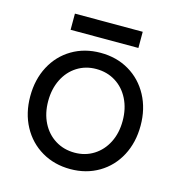

<svg xmlns="http://www.w3.org/2000/svg" viewBox="-100 -736 780 837"><g transform="rotate(15 290.0 -318.0)"><path d="M41 -250Q41 -326 72.5 -385.5Q104 -445 160.5 -478.5Q217 -512 289 -512Q362 -512 418.5 -478.5Q475 -445 507 -385.5Q539 -326 539 -250Q539 -174 507.5 -114.5Q476 -55 419.5 -21.5Q363 12 291 12Q219 12 162 -21.5Q105 -55 73 -114.5Q41 -174 41 -250ZM291 -62Q339 -62 377 -86Q415 -110 436.5 -152.5Q458 -195 458 -250Q458 -305 436.5 -348Q415 -391 376.5 -415Q338 -439 289 -439Q241 -439 203 -415Q165 -391 143.5 -348Q122 -305 122 -250Q122 -195 143.5 -152.5Q165 -110 203.5 -86Q242 -62 291 -62ZM136 -648H442V-575H136Z"/></g></svg>

Font: Oak Sans
Style: Regular
Weight: 400
Designer: Erik Kennedy, Walven
Foundry: Erik Kennedy, Walven
Version: Version 1.000